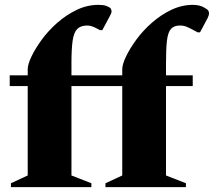

<svg xmlns="http://www.w3.org/2000/svg" viewBox="-20 -770 880 790"><path d="M25 0V-16L94 -48V-416H20V-460H94V-485Q94 -505 109.5 -537.5Q125 -570 152 -607Q179 -644 216 -676.5Q253 -709 296 -729.5Q339 -750 385 -750Q395 -750 403.5 -749Q412 -748 419 -745Q432 -740 435.5 -735Q439 -730 439 -723Q439 -719 437 -714.5Q435 -710 432 -704L401 -646H391L378 -653Q369 -658 359 -661.5Q349 -665 339 -665Q312 -665 298 -651Q284 -637 279 -603.5Q274 -570 274 -510V-460H483V-485Q483 -505 498.5 -537.5Q514 -570 541 -607Q568 -644 605 -676.5Q642 -709 685 -729.5Q728 -750 774 -750Q788 -750 800 -747Q812 -744 820 -739Q833 -732 836.5 -727Q840 -722 840 -715Q840 -707 834 -695L803 -637H793L780 -644Q762 -654 749 -659.5Q736 -665 720 -665Q696 -665 683.5 -651Q671 -637 667 -603.5Q663 -570 663 -510V-460H773V-416H663V-48L745 -16V0H414V-16L483 -48V-416H274V-48L356 -16V0Z"/></svg>

Font: Spectral SC ExtraBold
Style: Regular
Weight: 800
Designer: Jean-Baptiste Levee
Foundry: Production Type
Version: Version 2.001